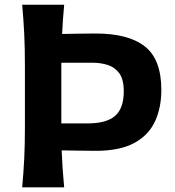

<svg xmlns="http://www.w3.org/2000/svg" viewBox="-20 -804 749 824"><path d="M75.2 0Q81.1 -64 84 -123.5Q86.9 -183.1 86.9 -256.8V-522Q86.9 -597.2 84 -658Q81.1 -718.8 75.2 -783.7H255.4Q252.4 -751.5 250.2 -720.7Q248 -689.9 246.6 -658.2Q274.9 -658.7 310.8 -659.4Q346.7 -660.2 390.6 -660.2Q531.2 -660.2 601.8 -604.7Q672.4 -549.3 672.4 -417.5Q672.4 -341.8 645 -282.7Q617.7 -223.6 555.9 -190.2Q494.1 -156.7 391.1 -156.7Q356.9 -156.7 316.7 -157.5Q276.4 -158.2 244.6 -158.7Q247.6 -80.6 255.4 0ZM243.2 -274.4H356.4Q437.5 -274.4 474.4 -307.1Q511.2 -339.8 511.2 -412.1Q511.2 -464.4 491.2 -490.5Q471.2 -516.6 441.2 -525.6Q411.1 -534.7 380.4 -534.7H243.2Z"/></svg>

Font: Pinar DS4-SemiBold
Style: Regular
Weight: 600
Designer: Amin Abedi
Version: Version 2.000